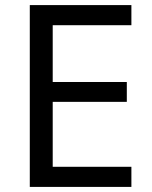

<svg xmlns="http://www.w3.org/2000/svg" viewBox="-20 -734 596 754"><path d="M496 0H97V-714H496V-635H187V-412H478V-334H187V-79H496Z"/></svg>

Font: Noto Sans Limbu
Style: Regular
Weight: 400
Designer: Monotype Design Team
Foundry: Monotype Imaging Inc.
Version: Version 2.004; ttfautohint (v1.8.4.7-5d5b)